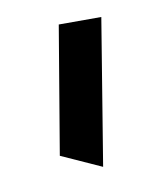

<svg xmlns="http://www.w3.org/2000/svg" viewBox="-44 -859 287 336"><g transform="rotate(-10 99.5 -691.5)"><path d="M114.3 -562.5 43 -594.7 81.1 -821.3H156.7Z"/></g></svg>

Font: Pinar DS1 Bold
Style: Regular
Weight: 700
Designer: Amin Abedi
Version: Version 3.000